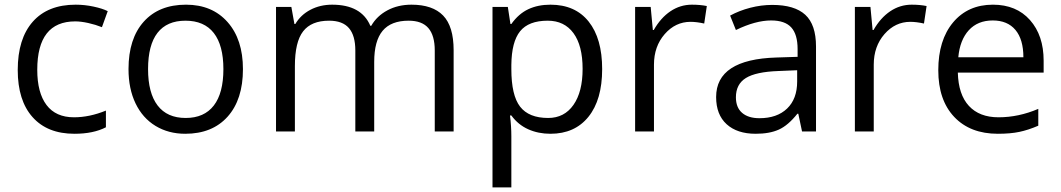

<svg xmlns="http://www.w3.org/2000/svg" viewBox="-20 -565 4557 825"><path d="M299.8 9.8Q183.6 9.8 119.9 -61.8Q56.2 -133.3 56.2 -264.2Q56.2 -398.4 120.8 -471.7Q185.5 -544.9 305.2 -544.9Q343.8 -544.9 382.3 -536.6Q420.9 -528.3 442.9 -517.1L418 -448.2Q391.1 -459 359.4 -466.1Q327.6 -473.1 303.2 -473.1Q140.1 -473.1 140.1 -265.1Q140.1 -166.5 179.9 -113.8Q219.7 -61 297.9 -61Q364.7 -61 435.1 -89.8V-18.1Q381.3 9.8 299.8 9.8Z M1023.9 -268.1Q1023.9 -137.2 958 -63.7Q892.1 9.8 775.9 9.8Q704.1 9.8 648.4 -23.9Q592.8 -57.6 562.5 -120.6Q532.2 -183.6 532.2 -268.1Q532.2 -398.9 597.7 -471.9Q663.1 -544.9 779.3 -544.9Q891.6 -544.9 957.8 -470.2Q1023.9 -395.5 1023.9 -268.1ZM616.2 -268.1Q616.2 -165.5 657.2 -111.8Q698.2 -58.1 777.8 -58.1Q857.4 -58.1 898.7 -111.6Q939.9 -165 939.9 -268.1Q939.9 -370.1 898.7 -423.1Q857.4 -476.1 776.9 -476.1Q697.3 -476.1 656.7 -423.8Q616.2 -371.6 616.2 -268.1Z M1848.1 0V-348.1Q1848.1 -412.1 1820.8 -444.1Q1793.5 -476.1 1735.8 -476.1Q1660.2 -476.1 1624 -432.6Q1587.9 -389.2 1587.9 -298.8V0H1506.8V-348.1Q1506.8 -412.1 1479.5 -444.1Q1452.1 -476.1 1394 -476.1Q1317.9 -476.1 1282.5 -430.4Q1247.1 -384.8 1247.1 -280.8V0H1166V-535.2H1231.9L1245.1 -461.9H1249Q1272 -501 1313.7 -522.9Q1355.5 -544.9 1407.2 -544.9Q1532.7 -544.9 1571.3 -454.1H1575.2Q1599.1 -496.1 1644.5 -520.5Q1689.9 -544.9 1748 -544.9Q1838.9 -544.9 1884 -498.3Q1929.2 -451.7 1929.2 -349.1V0Z M2345.2 9.8Q2293 9.8 2249.8 -9.5Q2206.5 -28.8 2177.2 -68.8H2171.4Q2177.2 -22 2177.2 20V240.2H2096.2V-535.2H2162.1L2173.3 -461.9H2177.2Q2208.5 -505.9 2250 -525.4Q2291.5 -544.9 2345.2 -544.9Q2451.7 -544.9 2509.5 -472.2Q2567.4 -399.4 2567.4 -268.1Q2567.4 -136.2 2508.5 -63.2Q2449.7 9.8 2345.2 9.8ZM2333.5 -476.1Q2251.5 -476.1 2214.8 -430.7Q2178.2 -385.3 2177.2 -286.1V-268.1Q2177.2 -155.3 2214.8 -106.7Q2252.4 -58.1 2335.4 -58.1Q2404.8 -58.1 2444.1 -114.3Q2483.4 -170.4 2483.4 -269Q2483.4 -369.1 2444.1 -422.6Q2404.8 -476.1 2333.5 -476.1Z M2953.1 -544.9Q2988.8 -544.9 3017.1 -539.1L3005.9 -463.9Q2972.7 -471.2 2947.3 -471.2Q2882.3 -471.2 2836.2 -418.5Q2790 -365.7 2790 -287.1V0H2709V-535.2H2775.9L2785.2 -436H2789.1Q2818.8 -488.3 2860.8 -516.6Q2902.8 -544.9 2953.1 -544.9Z M3426.3 0 3410.2 -76.2H3406.2Q3366.2 -25.9 3326.4 -8.1Q3286.6 9.8 3227.1 9.8Q3147.5 9.8 3102.3 -31.2Q3057.1 -72.3 3057.1 -147.9Q3057.1 -310.1 3316.4 -317.9L3407.2 -320.8V-354Q3407.2 -417 3380.1 -447Q3353 -477.1 3293.5 -477.1Q3226.6 -477.1 3142.1 -436L3117.2 -498Q3156.7 -519.5 3203.9 -531.7Q3251 -543.9 3298.3 -543.9Q3394 -543.9 3440.2 -501.5Q3486.3 -459 3486.3 -365.2V0ZM3243.2 -57.1Q3318.8 -57.1 3362.1 -98.6Q3405.3 -140.1 3405.3 -214.8V-263.2L3324.2 -259.8Q3227.5 -256.3 3184.8 -229.7Q3142.1 -203.1 3142.1 -147Q3142.1 -103 3168.7 -80.1Q3195.3 -57.1 3243.2 -57.1Z M3897.5 -544.9Q3933.1 -544.9 3961.4 -539.1L3950.2 -463.9Q3917 -471.2 3891.6 -471.2Q3826.7 -471.2 3780.5 -418.5Q3734.4 -365.7 3734.4 -287.1V0H3653.3V-535.2H3720.2L3729.5 -436H3733.4Q3763.2 -488.3 3805.2 -516.6Q3847.2 -544.9 3897.5 -544.9Z M4267.6 9.8Q4148.9 9.8 4080.3 -62.5Q4011.7 -134.8 4011.7 -263.2Q4011.7 -392.6 4075.4 -468.8Q4139.2 -544.9 4246.6 -544.9Q4347.2 -544.9 4405.8 -478.8Q4464.4 -412.6 4464.4 -304.2V-252.9H4095.7Q4098.1 -158.7 4143.3 -109.9Q4188.5 -61 4270.5 -61Q4356.9 -61 4441.4 -97.2V-24.9Q4398.4 -6.3 4360.1 1.7Q4321.8 9.8 4267.6 9.8ZM4245.6 -477.1Q4181.2 -477.1 4142.8 -435.1Q4104.5 -393.1 4097.7 -318.8H4377.4Q4377.4 -395.5 4343.3 -436.3Q4309.1 -477.1 4245.6 -477.1Z"/></svg>

Font: f02100778
Style: Regular
Weight: 400
Foundry: Ascender Corporation
Version: Version 1.10